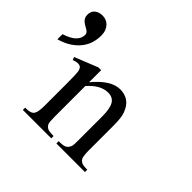

<svg xmlns="http://www.w3.org/2000/svg" viewBox="-166 -913 1113 1113"><g transform="rotate(45 390.0 -357.0)"><path d="M306 -385Q388 -484 463 -484Q501 -484 529 -465Q557 -446 573 -402Q584 -372 584 -307V-106Q584 -63 591 -45Q597 -33 609.5 -26Q622 -19 657 -19V0H423V-19H434Q466 -19 479 -29Q492 -39 498 -58Q500 -65 500 -106V-299Q500 -363 483 -392Q466 -421 426 -421Q365 -421 306 -354V-106Q306 -59 311 -47Q318 -33 330.5 -26Q343 -19 381 -19V0H148V-19H159Q195 -19 207.5 -36.5Q220 -54 220 -106V-281Q220 -367 216.5 -385Q213 -403 205 -410Q197 -417 183 -417Q169 -417 148 -409L141 -427L283 -484H306ZM165 -627Q165 -595 156 -565.5Q147 -536 127 -510.5Q107 -485 76 -464.5Q45 -444 0 -431V-473Q50 -489 73 -511.5Q96 -534 96 -563Q96 -573 90.5 -579.5Q85 -586 76.5 -591Q68 -596 59 -601Q50 -606 41.5 -613Q33 -620 27.5 -630Q22 -640 22 -655Q22 -684 41 -699Q60 -714 88 -714Q104 -714 117.5 -708.5Q131 -703 141.5 -692Q152 -681 158.5 -664.5Q165 -648 165 -627Z"/></g></svg>

Font: MM Taunggyi
Style: Regular
Weight: 400
Designer: Khon Soe Zaw Thu
Version: Version 1.00 July 18, 2016, initial release